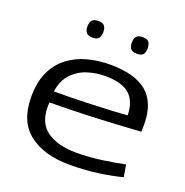

<svg xmlns="http://www.w3.org/2000/svg" viewBox="-132 -857 954 988"><g transform="rotate(20 344.5 -363.0)"><path d="M353 10Q212 10 130.5 -54Q49 -118 49 -252Q49 -332 75 -388Q101 -444 146.5 -479Q192 -514 251 -530Q310 -546 376 -546Q510 -546 577 -490.5Q644 -435 644 -314Q644 -308 643.5 -297Q643 -286 643 -276Q609 -274 537 -269.5Q465 -265 365.5 -261Q266 -257 147 -256Q146 -246 146 -233Q146 -142 205 -101Q264 -60 365 -60Q435 -60 505 -70Q575 -80 627 -91L638 -25Q585 -11 512 -0.5Q439 10 353 10ZM149 -317Q245 -317 328 -320Q411 -323 469.5 -326Q528 -329 548 -331Q547 -408 504.5 -445Q462 -482 371 -482Q324 -482 276.5 -467.5Q229 -453 194 -417Q159 -381 149 -317ZM484 -645Q460 -645 450 -656.5Q440 -668 440 -690Q440 -713 450 -724.5Q460 -736 484 -736Q508 -736 517.5 -724.5Q527 -713 527 -690Q527 -668 517.5 -656.5Q508 -645 484 -645ZM241 -645Q217 -645 207 -656.5Q197 -668 197 -690Q197 -713 207 -724.5Q217 -736 241 -736Q265 -736 274.5 -724.5Q284 -713 284 -690Q284 -668 274.5 -656.5Q265 -645 241 -645Z"/></g></svg>

Font: Georama Extended
Style: Regular
Weight: 400
Width: 7
Designer: Jean-Baptiste Levee
Foundry: Production Type
Version: Version 1.000